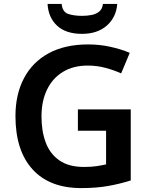

<svg xmlns="http://www.w3.org/2000/svg" viewBox="-20 -951 766 981"><path d="M378 -392H648V-29Q591 -11 531 -0.5Q471 10 395 10Q233 10 146 -86Q59 -182 59 -358Q59 -469 102.5 -551.5Q146 -634 229 -679Q312 -724 431 -724Q489 -724 543.5 -712Q598 -700 643 -681L599 -576Q564 -592 520 -604Q476 -616 428 -616Q355 -616 302 -584Q249 -552 220.5 -493.5Q192 -435 192 -356Q192 -280 214 -222Q236 -164 284 -131Q332 -98 409 -98Q447 -98 473 -102Q499 -106 522 -111V-283H378ZM579 -931Q574 -863 526 -820.5Q478 -778 399 -778Q317 -778 272 -819.5Q227 -861 223 -931H295Q299 -890 328 -880Q357 -870 400 -870Q425 -870 448 -874.5Q471 -879 487 -892Q503 -905 506 -931Z"/></svg>

Font: Noto Sans Tamil SemiBold
Style: Regular
Weight: 600
Designer: Jelle Bosma - Monotype Design Team
Foundry: Monotype Imaging Inc.
Version: Version 2.004; ttfautohint (v1.8.4.7-5d5b)